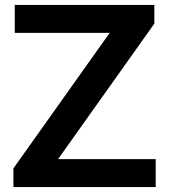

<svg xmlns="http://www.w3.org/2000/svg" viewBox="-20 -760 687 780"><path d="M34.5 0V-76L445.5 -654.5L448.5 -626.5H40V-740H607V-664L196 -85.5L193 -113.5H612.5V0Z"/></svg>

Font: Encode Sans SemiExpanded SemiBold
Style: Regular
Weight: 600
Width: 6
Designer: Multiple Designers
Foundry: Impallari Type
Version: Version 3.002